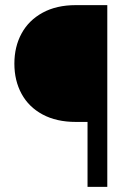

<svg xmlns="http://www.w3.org/2000/svg" viewBox="-20 -728 521 748"><path d="M36 -480Q36 -546 64 -597.5Q92 -649 146 -678.5Q200 -708 275 -708H398V0H321V-253H275Q200 -253 146 -282Q92 -311 64 -362.5Q36 -414 36 -480Z"/></svg>

Font: Freesentation 4 Regular
Style: Regular
Weight: 400
Designer: glyphs from Roboto by Christian Robertson / Hangul glyphs from Noto Sans CJK(Source Han Sans) by Jang Soo-young and Kang
Foundry: PT&
Version: Version 2.001